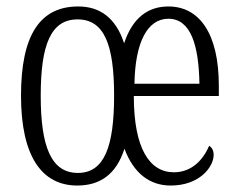

<svg xmlns="http://www.w3.org/2000/svg" viewBox="-20 -564 737 594"><path d="M219 10C290 10 340 -25 365 -104C393 -29 442 10 508 10C598 10 641 -48 641 -85C641 -100 634 -109 627 -113C608 -68 572 -31 518 -31C443 -31 394 -104 394 -267H657V-299C657 -460 597 -544 501 -544C438 -544 390 -509 364 -430C338 -510 288 -544 222 -544C104 -544 45 -456 45 -268C45 -81 109 10 219 10ZM597 -305H396C398 -433 436 -506 501 -506C571 -506 595 -422 597 -305ZM221 -29C138 -29 106 -111 106 -268C106 -425 137 -504 220 -504C303 -504 333 -425 333 -268C333 -111 303 -29 221 -29Z"/></svg>

Font: Noto Serif Armenian ExtraCondensed Light
Style: Regular
Weight: 300
Width: 2
Designer: Monotype Design Team
Foundry: Monotype Imaging Inc.
Version: Version 2.008